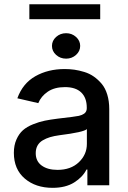

<svg xmlns="http://www.w3.org/2000/svg" viewBox="-20 -881 609 913"><path d="M230 12.2Q149.4 12.2 97.7 -32Q45.9 -76.2 45.9 -154.3Q45.9 -189.9 58.1 -217.5Q70.3 -245.1 89.1 -261.7Q107.9 -278.3 137.2 -290Q166.5 -301.8 192.9 -307.1Q219.2 -312.5 254.9 -316.9Q340.8 -326.7 355 -330.1Q386.2 -337.4 391.1 -356Q392.6 -360.4 392.6 -366.7V-369.1Q392.6 -416 366.2 -441.4Q339.8 -466.8 289.1 -466.8Q239.3 -466.8 207.3 -445.1Q175.3 -423.3 162.1 -390.6L62.5 -413.6Q87.9 -484.4 148.2 -518.6Q208.5 -552.7 287.6 -552.7Q311 -552.7 333.5 -549.6Q356 -546.4 380.9 -538.8Q405.8 -531.2 426.3 -516.8Q446.8 -502.4 463.6 -482.4Q480.5 -462.4 490 -431.4Q499.5 -400.4 499.5 -362.3V0H395.5V-74.7H391.1Q373.5 -39.1 332.8 -13.4Q292 12.2 230 12.2ZM253.4 -73.2Q316.9 -73.2 355 -109.6Q393.1 -146 393.1 -196.8V-267.1Q378.4 -252.4 261.7 -237.8Q236.8 -234.4 218 -228.8Q199.2 -223.1 183.1 -213.6Q167 -204.1 158.4 -188.7Q149.9 -173.3 149.9 -152.8Q149.9 -114.3 178.2 -93.8Q206.5 -73.2 253.4 -73.2ZM456.5 -860.8V-789.6H119.6V-860.8ZM294.4 -602.1Q266.6 -602.1 246.8 -619.9Q227.1 -637.7 227.1 -662.6Q227.1 -687.5 246.8 -705.3Q266.6 -723.1 294.4 -723.1Q321.8 -723.1 341.6 -705.3Q361.3 -687.5 361.3 -662.6Q361.3 -637.7 341.6 -619.9Q321.8 -602.1 294.4 -602.1Z"/></svg>

Font: Karasuma Gothic
Style: Regular
Weight: 500
Designer: Rasmus Andersson / Ryoko Nishizuka
Foundry: Genbu
Version: Version 1.00